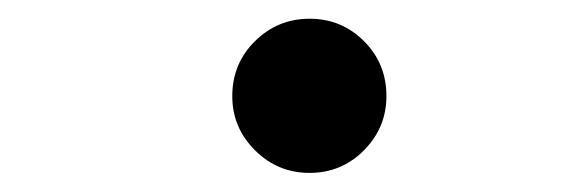

<svg xmlns="http://www.w3.org/2000/svg" viewBox="-20 -459 626 205"><path d="M310.5 -274.4Q276.4 -274.4 252.2 -298.6Q228 -322.8 228 -356.4Q228 -391.1 252.2 -415Q276.4 -439 310.5 -439Q344.7 -439 368.7 -415Q392.6 -391.1 392.6 -356.4Q392.6 -322.8 368.7 -298.6Q344.7 -274.4 310.5 -274.4Z"/></svg>

Font: CaskaydiaCove NFP SemiBold
Style: Italic
Weight: 600
Italic angle: -10°
Designer: Aaron Bell
Foundry: Saja Typeworks
Version: Version 2111.001; VTT 6.35;Nerd Fonts 3.1.1